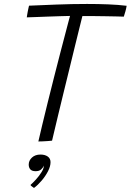

<svg xmlns="http://www.w3.org/2000/svg" viewBox="-20 -690 644 946"><path d="M112 -604.5Q113 -610 114 -617.8Q115 -625.5 116.8 -633.5Q118.5 -641.5 120 -649Q121.5 -656.5 123 -662Q181.5 -664.5 257.2 -667.5Q333 -670.5 409 -670.5Q463 -670.5 513.2 -668.5Q563.5 -666.5 604 -661.5Q602 -648.5 597.8 -633.5Q593.5 -618.5 590 -608Q579 -608.5 555 -609Q531 -609.5 500.5 -610Q470 -610.5 439.5 -610.8Q409 -611 386 -611Q381.5 -592.5 371.5 -552.8Q361.5 -513 348.5 -459.5Q335.5 -406 321 -346.8Q306.5 -287.5 292.2 -229.2Q278 -171 266.2 -121.8Q254.5 -72.5 246.5 -39.2Q238.5 -6 236.5 3Q229 4 215.8 5Q202.5 6 189.2 6.5Q176 7 169 7Q176 -23.5 187.8 -73.2Q199.5 -123 214.8 -184Q230 -245 246.2 -309.2Q262.5 -373.5 278 -433.2Q293.5 -493 306 -540Q311.5 -562 316.5 -580Q321.5 -598 325 -611.5Q304 -611 275 -610.2Q246 -609.5 215 -608.2Q184 -607 157 -606Q130 -605 112 -604.5ZM147.5 236Q145 234 139 230Q133 226 130 221.5Q141.5 211.5 157 194.5Q172.5 177.5 184 159.2Q195.5 141 195.5 129.5Q196 127 195.5 126Q192.5 136 182.8 144.8Q173 153.5 155.5 153.5Q137.5 153.5 129.5 144.5Q121.5 135.5 121.5 121Q121.5 101 137.5 86.2Q153.5 71.5 179.5 71.5Q201.5 71.5 215.2 81.2Q229 91 229 109Q229 129.5 216.5 153.8Q204 178 185.2 200Q166.5 222 147.5 236Z"/></svg>

Font: Grandstander Thin ExtraLight
Style: Italic
Weight: 250
Italic angle: -15°
Version: Version 1.200